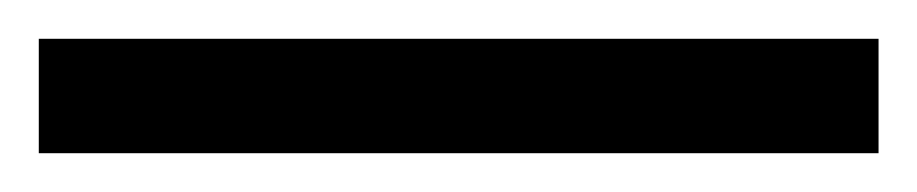

<svg xmlns="http://www.w3.org/2000/svg" viewBox="-25 -839 473 99"><path d="M-5 -760V-819H428V-760Z"/></svg>

Font: Noto Serif Sinhala SemiCondensed
Style: Regular
Weight: 400
Width: 4
Designer: Jelle Bosma - Monotype Design Team
Foundry: Monotype Imaging Inc.
Version: Version 2.007; ttfautohint (v1.8.4.7-5d5b)